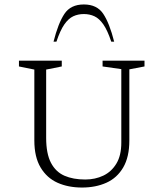

<svg xmlns="http://www.w3.org/2000/svg" viewBox="-20 -832 733 861"><path d="M348 9Q286 9 238 -12.5Q190 -34 162 -81Q134 -128 134 -202V-520L65 -534V-560H257V-534L187 -520V-214Q187 -143 208.5 -102Q230 -61 269 -44Q308 -27 362 -27Q407 -27 443.5 -44.5Q480 -62 502 -98.5Q524 -135 524 -192V-522L440 -534V-560H628V-534L560 -521V-202Q560 -128 532.5 -81Q505 -34 457 -12.5Q409 9 348 9ZM220 -645Q241 -728 269 -770Q297 -812 356 -812Q415 -812 443 -770Q471 -728 492 -645H479Q462 -696 443.5 -722.5Q425 -749 403.5 -759Q382 -769 356 -769Q330 -769 308.5 -759Q287 -749 268.5 -722.5Q250 -696 233 -645Z"/></svg>

Font: Spectral SC ExtraLight
Style: Regular
Weight: 275
Designer: Jean-Baptiste Levee
Foundry: Production Type
Version: Version 2.001